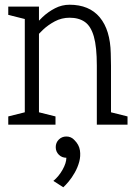

<svg xmlns="http://www.w3.org/2000/svg" viewBox="-20 -528 565 813"><path d="M450 -250H390Q390 -329 377.5 -373Q365 -417 339.5 -435Q314 -453 274 -453V-508Q358 -508 402.5 -454.5Q447 -401 449 -302ZM85 -500H145V0H85ZM390 -250H450V0H390ZM117 -350 85 -360Q85 -360 94 -375Q103 -390 120 -412Q137 -434 160.5 -456Q184 -478 213 -493Q242 -508 275 -508V-453Q241 -453 212 -437.5Q183 -422 161.5 -401.5Q140 -381 128.5 -365.5Q117 -350 117 -350ZM95 -445 15 -465V-500H95ZM135 0V-55L215 -35V0ZM15 0V-35L95 -55V0ZM440 0V-55L520 -35V0ZM261 140Q242 140 229 127Q216 114 216 95Q216 76 229 63Q242 50 261 50Q280 50 293 63Q306 76 306 95Q306 114 293 127Q280 140 261 140ZM206 238Q229 219 245 190.5Q261 162 261 140L295 65Q315 85 318.5 109Q322 133 315.5 157Q309 181 296.5 203Q284 225 270.5 241Q257 257 248 265Z"/></svg>

Font: Epunda Slab Light
Style: Regular
Weight: 300
Designer: Simon Atzbach
Foundry: typofactur
Version: Version 1.102